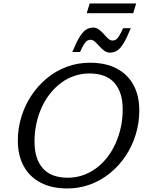

<svg xmlns="http://www.w3.org/2000/svg" viewBox="-20 -1052 820 1082"><path d="M174.5 -253Q174.5 -157 221.2 -103.8Q268 -50.5 362 -50.5Q407 -50.5 447.2 -64.5Q487.5 -78.5 522 -104Q556.5 -129.5 584 -164.8Q611.5 -200 631 -243Q650.5 -286 661 -334.8Q671.5 -383.5 671.5 -435.5Q671.5 -532 624.8 -585Q578 -638 484 -638Q439 -638 398.8 -624.2Q358.5 -610.5 324 -584.8Q289.5 -559 261.8 -523.8Q234 -488.5 214.5 -445.5Q195 -402.5 184.8 -354Q174.5 -305.5 174.5 -253ZM765 -429.5Q765 -360 745.2 -295Q725.5 -230 688.8 -174.5Q652 -119 601.5 -77.5Q551 -36 489.5 -13Q428 10 359 10Q271 10 208.8 -22.8Q146.5 -55.5 113.5 -116Q80.5 -176.5 80.5 -259Q80.5 -329 100.5 -394Q120.5 -459 157.2 -514.2Q194 -569.5 244.2 -611Q294.5 -652.5 356 -675.5Q417.5 -698.5 487 -698.5Q575 -698.5 637.2 -666Q699.5 -633.5 732.2 -573.2Q765 -513 765 -429.5ZM717 -893Q694 -837 675.8 -807.2Q657.5 -777.5 639.5 -766.5Q621.5 -755.5 599.5 -755.5Q581.5 -755.5 567 -766.5Q552.5 -777.5 539.8 -791.8Q527 -806 515 -817Q503 -828 490.5 -828Q481 -828 472.5 -823.2Q464 -818.5 454.2 -803.8Q444.5 -789 431 -759H387.5Q410.5 -815 429 -844.5Q447.5 -874 465.5 -885.2Q483.5 -896.5 505 -896.5Q523 -896.5 537.8 -885.5Q552.5 -874.5 565 -860Q577.5 -845.5 589.5 -834.5Q601.5 -823.5 614.5 -823.5Q624 -823.5 632.5 -828.5Q641 -833.5 650.8 -848.5Q660.5 -863.5 673.5 -893ZM468.5 -977.5 485.5 -1032.5H747.5L730.5 -977.5Z"/></svg>

Font: Newsreader 12pt
Style: Italic
Weight: 400
Italic angle: -17°
Version: Version 1.003